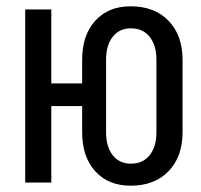

<svg xmlns="http://www.w3.org/2000/svg" viewBox="-20 -580 640 610"><path d="M395 10Q324 10 282.5 -36Q241 -82 241 -160V-243H143V0H60V-550H143V-315H241V-390Q241 -468 282.5 -514Q324 -560 395 -560Q471 -560 515.5 -514Q560 -468 560 -390V-160Q560 -82 515.5 -36Q471 10 395 10ZM396 -60Q434 -60 455.5 -87Q477 -114 477 -160V-390Q477 -436 455.5 -463Q434 -490 396 -490Q359 -490 338 -463Q317 -436 317 -390V-160Q317 -114 338 -87Q359 -60 396 -60Z"/></svg>

Font: NKDuy Mono
Style: Regular
Weight: 400
Monospace: yes
Designer: NKDuy
Foundry: NKDuy
Version: Version 2.251; ttfautohint (v1.8.4.7-5d5b)